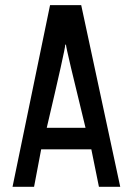

<svg xmlns="http://www.w3.org/2000/svg" viewBox="-20 -720 483 740"><path d="M309.6 -227.5Q234.4 -534.2 234.4 -546.9V-547.9H231.4V-546.9Q231.4 -530.3 160.2 -227.5ZM28.3 0 172.9 -700.2H293L443.4 0H361.3L332 -144.5H138.7L111.3 0Z"/></svg>

Font: Vancouver Drive
Style: Bold
Weight: 700
Designer: Valery Zaveryaev
Foundry: Cyreal (www.cyreal.org)
Version: Version 1.01